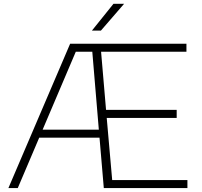

<svg xmlns="http://www.w3.org/2000/svg" viewBox="-20 -964 1034 984"><path d="M23 0 339.5 -740H935.5V-699H498L523.5 -401H885.5V-359.5H527L555 -41H940.5V0H512L490 -258.5H181L71 0ZM368.5 -699 198.5 -299.5H486.5L453 -699ZM451 -807 561.5 -944.5H616L497 -807Z"/></svg>

Font: Encode Sans Expanded ExtraLight
Style: Regular
Weight: 200
Width: 7
Designer: Multiple Designers
Foundry: Impallari Type
Version: Version 3.000; ttfautohint (v1.8.3) -l 8 -r 50 -G 200 -x 14 